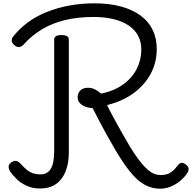

<svg xmlns="http://www.w3.org/2000/svg" viewBox="-20 -1116 1154 1155"><path d="M945 19Q914 19 886 10.5Q858 2 832 -16Q806 -34 780.5 -62Q755 -90 728 -129Q701 -168 671 -219Q658 -242 646 -263Q634 -284 622.5 -304.5Q611 -325 600.5 -344.5Q590 -364 579.5 -384Q569 -404 558.5 -424.5Q548 -445 537 -466Q500 -467 473.5 -484.5Q447 -502 447 -531Q447 -555 463 -571.5Q479 -588 511 -588Q532 -588 552 -578Q572 -568 588 -553Q642 -563 687 -587Q732 -611 764 -646Q796 -681 813 -725Q830 -769 830 -818Q830 -865 810.5 -901.5Q791 -938 753.5 -963Q716 -988 662.5 -1001Q609 -1014 543 -1014Q449 -1014 372 -995.5Q295 -977 233 -940Q171 -903 122 -848Q110 -835 96.5 -833Q83 -831 68 -843Q52 -856 50.5 -869.5Q49 -883 60 -897Q98 -945 148.5 -982Q199 -1019 261.5 -1044Q324 -1069 396 -1082.5Q468 -1096 548 -1096Q638 -1096 707.5 -1077Q777 -1058 825.5 -1022.5Q874 -987 898.5 -936Q923 -885 923 -820Q923 -772 909.5 -727.5Q896 -683 870 -644.5Q844 -606 807.5 -574.5Q771 -543 724.5 -520Q678 -497 624 -484Q631 -469 639 -454Q647 -439 655.5 -422.5Q664 -406 673.5 -389.5Q683 -373 692.5 -355Q702 -337 713 -318.5Q724 -300 735 -280Q763 -230 787.5 -193.5Q812 -157 833 -132Q854 -107 873 -91.5Q892 -76 910 -69.5Q928 -63 946 -63Q981 -63 1003.5 -76.5Q1026 -90 1046 -117Q1055 -131 1068 -135.5Q1081 -140 1098 -126Q1112 -116 1114 -103Q1116 -90 1109 -79Q1090 -49 1063 -27Q1036 -5 1005.5 7Q975 19 945 19ZM220 18Q175 18 139 1Q103 -16 79 -40Q55 -64 42 -83Q31 -101 32 -115Q33 -129 49 -140Q67 -151 79.5 -147.5Q92 -144 106 -129Q123 -110 139.5 -96Q156 -82 176.5 -74.5Q197 -67 223 -67Q266 -67 286 -101Q306 -135 306 -208V-878Q306 -892 317 -898.5Q328 -905 350 -905Q372 -905 383 -898.5Q394 -892 394 -878V-200Q394 -134 374.5 -85Q355 -36 317 -9Q279 18 220 18Z"/></svg>

Font: Playwrite PT
Style: Regular
Weight: 400
Designer: Veronika Burian, José Scaglione
Foundry: TypeTogether
Version: Version 1.002